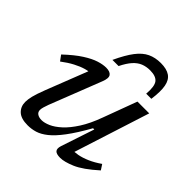

<svg xmlns="http://www.w3.org/2000/svg" viewBox="-193 -852 1003 1003"><g transform="rotate(45 308.0 -351.0)"><path d="M364.5 -36 426 -221H417Q374.5 -145.5 340 -99.5Q305.5 -53.5 276 -30Q246.5 -6.5 219.5 1.8Q192.5 10 164.5 10Q115 10 92 -11.8Q69 -33.5 69 -68Q69 -86 75.2 -112Q81.5 -138 99.5 -184.5L200.5 -443L215 -415.5Q194 -417 167.8 -409.5Q141.5 -402 111.5 -386.2Q81.5 -370.5 48.5 -345.5L26.5 -375.5Q78 -424 117.8 -449.2Q157.5 -474.5 188 -484Q218.5 -493.5 242 -493.5Q271 -493.5 281.5 -478.8Q292 -464 278 -429L166 -142.5Q160.5 -127.5 156.8 -114.8Q153 -102 153 -92.5Q153 -77 165 -68.8Q177 -60.5 197 -60.5Q217 -60.5 244 -72.2Q271 -84 300.8 -111.2Q330.5 -138.5 359.5 -183.8Q388.5 -229 413 -296L482.5 -483.5H569.5L427 -38.5L412.5 -65Q433.5 -63 460.5 -68Q487.5 -73 518.5 -86.5Q549.5 -100 582.5 -123L601.5 -94Q531.5 -31 483 -10.5Q434.5 10 404.5 10Q376 10 366.5 -1Q357 -12 364.5 -36ZM414 -646Q386 -646 363 -636.8Q340 -627.5 320.2 -605.5Q300.5 -583.5 281.5 -545H236Q266 -609.5 294 -646Q322 -682.5 354 -697.5Q386 -712.5 427 -712.5Q470 -712.5 494.2 -696Q518.5 -679.5 525.2 -643Q532 -606.5 523.5 -545H485.5Q490.5 -603.5 473.8 -624.8Q457 -646 414 -646Z"/></g></svg>

Font: Newsreader 10pt
Style: Italic
Weight: 400
Italic angle: -17°
Version: Version 1.003